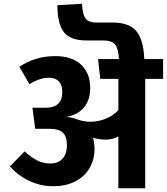

<svg xmlns="http://www.w3.org/2000/svg" viewBox="-20 -1010 895 1030"><path d="M855 -587H759V0H615V-278Q584 -261 545 -261Q512 -261 479 -271Q487 -242 487 -211Q487 -153 460 -107.5Q433 -62 383 -36.5Q333 -11 265 -11Q198 -11 137.5 -39.5Q77 -68 33 -117L112 -198Q144 -168 177.5 -150.5Q211 -133 249 -133Q292 -133 315.5 -158.5Q339 -184 339 -231Q339 -278 317 -298.5Q295 -319 249 -319H169L154 -432H225Q314 -432 314 -516Q314 -554 295.5 -573.5Q277 -593 244 -593Q192 -593 138 -558L84 -652Q170 -709 276 -709Q366 -709 415 -663Q464 -617 464 -537Q464 -474 430.5 -433.5Q397 -393 332 -382Q362 -382 390 -371Q427 -357 464 -357Q507 -357 547 -373Q587 -389 615 -419V-587H518L506 -693H618Q615 -751 596.5 -772Q578 -793 534 -793H442Q359 -793 323.5 -836.5Q288 -880 288 -982L420 -990Q423 -930 440 -909.5Q457 -889 497 -889H585Q672 -889 711 -843.5Q750 -798 754 -693H855Z"/></svg>

Font: FiraGOUPP
Style: Bold
Weight: 700
Designer: bBox Type
Foundry: bBox Type GmbH
Version: Version 1.001